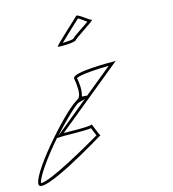

<svg xmlns="http://www.w3.org/2000/svg" viewBox="-92 -1016 918 1019"><g transform="rotate(-10 367.0 -507.0)"><path d="M34 -92C34 -14 404 -289 404 -289C397 -289 366 -364 366 -353C366 -343 222 -335 214 -334L552 -663C509 -659 318 -644 318 -610C318 -608 354 -493 304 -493H315C267 -475 34 -170 34 -92ZM49 -93C50 -126 109 -225 174 -314L216 -319C225 -320 329 -326 361 -334C367 -322 377 -302 383 -292C325 -250 96 -91 49 -93ZM181 -322C242 -403 306 -474 320 -479L355 -492ZM262 -791C262 -786 356 -796 362 -808C368 -820 478 -900 465 -900C452 -900 392 -946 386 -934C379 -924 262 -799 262 -791ZM292 -806C322 -841 378 -902 394 -920C406 -915 426 -902 440 -894C411 -869 362 -833 350 -817C341 -813 313 -808 292 -806ZM334 -609C354 -624 451 -638 511 -644L371 -508H342C352 -545 338 -593 334 -609ZM552 -663C562 -664 564 -664 553 -664Z"/></g></svg>

Font: Ampere
Style: OuLn
Weight: 400
Version: Version 1